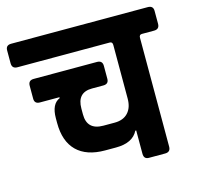

<svg xmlns="http://www.w3.org/2000/svg" viewBox="-119 -721 840 820"><g transform="rotate(-15 301.0 -311.5)"><path d="M139 -349H53Q29 -349 29 -372V-429Q29 -453 53 -453H333Q357 -453 357 -429V-372Q357 -349 333 -349H283Q217 -349 217 -278V-252Q217 -183 289 -183H339Q377 -183 398 -205.5Q419 -228 419 -268V-505Q419 -519 407 -519H-1Q-25 -519 -25 -543V-600Q-25 -623 -1 -623H603Q627 -623 627 -600V-543Q627 -519 603 -519H549Q537 -519 537 -505V-24Q537 0 513 0H441Q419 0 419 -24V-127H415Q391 -79 317 -79H269Q187 -79 144 -121.5Q101 -164 101 -245V-266Q101 -329 139 -345Z"/></g></svg>

Font: RajdhaniMono
Style: Bold
Weight: 700
Monospace: yes
Designer: Satya Rajpurohit, Jyotish Sonowal
Foundry: Indian Type Foundry
Version: Version 1.201;PS 1.0;hotconv 1.0.78;makeotf.lib2.5.61930; tt